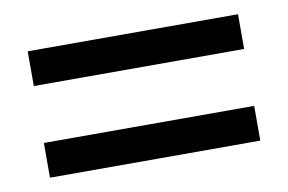

<svg xmlns="http://www.w3.org/2000/svg" viewBox="-42 -480 587 392"><g transform="rotate(-10 251.5 -284.0)"><path d="M470 -225H34V-153H470ZM470 -415H34V-343H470Z"/></g></svg>

Font: Charger
Style: Regular
Weight: 400
Designer: Jasper
Foundry: Cannot Into Space Fonts
Version: Version 0.98